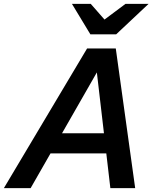

<svg xmlns="http://www.w3.org/2000/svg" viewBox="-51 -970 804 990"><path d="M-31 0 398 -720H519L107 0ZM518 0 434 -720H546L646 0ZM170 -283H565L541 -179H146ZM415 -793 320 -950H417L531 -820H422L596 -950H715L548 -793Z"/></svg>

Font: Instrument Sans SemiBold
Style: Italic
Weight: 600
Italic angle: -13°
Designer: Rodrigo Fuenzalida
Foundry: fragTYPE
Version: Version 1.000;gftools[0.9.28]